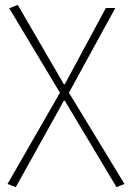

<svg xmlns="http://www.w3.org/2000/svg" viewBox="-20 -560 533 791"><path d="M45 211 11 198 227 -178 18 -526 53 -540 243 -213H247L416 -527H455L264 -178L493 198L460 211L247 -145H243Z"/></svg>

Font: Noto Sans JP
Style: Regular
Weight: 100
Designer: Ryoko NISHIZUKA 西塚涼子 (kana, bopomofo & ideographs); Paul D. Hunt (Latin, Greek & Cyrillic); Sandoll Communications 산돌커뮤니
Foundry: Adobe
Version: Version 2.004;hotconv 1.0.118;makeotfexe 2.5.65603